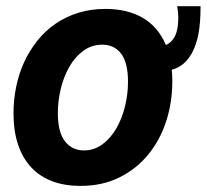

<svg xmlns="http://www.w3.org/2000/svg" viewBox="-20 -590 672 624"><path d="M631.8 -569.8Q631.8 -543 630.1 -520.3Q628.4 -497.6 624.5 -477.1Q614.7 -429.7 592.8 -400.6Q570.8 -371.6 538.1 -363.3Q539.1 -354 539.6 -344.5Q540 -335 540 -324.7Q540 -257.8 520.3 -196.5Q500.5 -135.3 462.4 -88.4Q424.3 -41.5 368.7 -13.7Q313 14.2 241.2 14.2Q190.9 14.2 150.6 -0.7Q110.4 -15.6 82.3 -45.2Q54.2 -74.7 39.1 -118.9Q23.9 -163.1 23.9 -221.7Q23.9 -266.1 32.7 -308.6Q41.5 -351.1 58.8 -388.7Q76.2 -426.3 101.6 -458Q127 -489.7 160.2 -512.7Q193.4 -535.6 234.1 -548.3Q274.9 -561 322.8 -561Q394 -561 444.1 -532Q494.1 -502.9 519 -443.8Q531.2 -448.7 541.3 -460.9Q551.3 -473.1 555.7 -493.7Q557.6 -502.4 558.6 -512.9Q559.6 -523.4 559.6 -532.2Q559.6 -548.8 555.7 -569.8ZM252.9 -101.1Q285.6 -101.1 312.3 -120.6Q338.9 -140.1 357.4 -171.6Q376 -203.1 386 -243.2Q396 -283.2 396 -324.2Q396 -386.7 373.5 -415.8Q351.1 -444.8 312.5 -444.8Q277.8 -444.8 250.7 -424.8Q223.6 -404.8 205.3 -372.8Q187 -340.8 177.5 -301.3Q168 -261.7 168 -222.7Q168 -160.2 191.2 -130.6Q214.4 -101.1 252.9 -101.1Z"/></svg>

Font: Hack
Style: Bold Italic
Weight: 700
Italic angle: -11°
Monospace: yes
Designer: Christopher Simpkins
Foundry: Christopher Simpkins
Version: Version 2.017; ttfautohint (v1.4.1) -l 4 -r 80 -G 350 -x 0 -